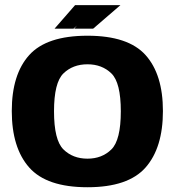

<svg xmlns="http://www.w3.org/2000/svg" viewBox="-20 -742 708 766"><path d="M329 5Q491.5 5 560.8 -73.8Q630 -152.5 630 -299Q630 -445 560.8 -522.2Q491.5 -599.5 329 -599.5Q166 -599.5 96.5 -522.2Q27 -445 27 -299Q27 -152.5 96.5 -73.8Q166 5 329 5ZM329 -109Q270.5 -109 233 -146Q195.5 -183 195.5 -298Q195.5 -412.5 233 -449Q270.5 -485.5 329 -485.5Q387 -485.5 424.5 -449Q462 -412.5 462 -298Q462 -183 424.5 -146Q387 -109 329 -109ZM276 -627.5H351.5L460.5 -721.5H358.5ZM197.5 -627.5H273L378 -721.5H279.5Z"/></svg>

Font: Anybody UltraCondensed Thin
Style: Bold
Weight: 700
Version: Version 1.111